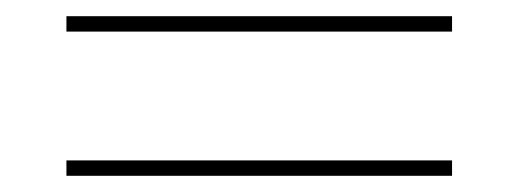

<svg xmlns="http://www.w3.org/2000/svg" viewBox="-20 -424 640 237"><path d="M538 -385H62V-404H538ZM538 -207H62V-226H538Z"/></svg>

Font: IBM Plex Sans Thin
Style: Regular
Weight: 250
Designer: Mike Abbink, Paul van der Laan, Pieter van Rosmalen
Foundry: Bold Monday
Version: Version 3.201